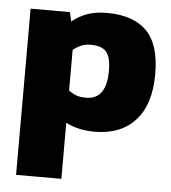

<svg xmlns="http://www.w3.org/2000/svg" viewBox="-51 -531 709 794"><g transform="rotate(5 303.5 -134.0)"><path d="M45 -474H208L217 -436Q247 -460 281.5 -472Q316 -484 361 -484Q470 -484 526 -428.5Q582 -373 582 -249Q582 -123 521.5 -56.5Q461 10 353 10Q319 10 287.5 3Q256 -4 233 -17V216H45ZM390 -246Q390 -303 370.5 -325Q351 -347 307 -347Q285 -347 267.5 -340Q250 -333 233 -319V-151Q250 -138 266 -132.5Q282 -127 305 -127Q390 -127 390 -246Z"/></g></svg>

Font: Kanit Bold
Style: Regular
Weight: 700
Designer: Katatrad Team
Foundry: CadsonDemak
Version: Version 1.000